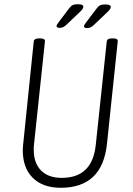

<svg xmlns="http://www.w3.org/2000/svg" viewBox="-20 -884 630 910"><path d="M268 6Q183 6 135.5 -41Q88 -88 88 -171Q88 -178 88.5 -186Q89 -194 90 -202L140 -688Q142 -702 164 -702H172Q194 -702 193 -688L141 -198Q140 -192 140 -185.5Q140 -179 140 -174Q140 -111 174.5 -76Q209 -41 273 -41Q418 -41 434 -198L486 -688Q488 -702 509 -702H517Q540 -702 538 -688L487 -202Q465 6 268 6ZM264 -752Q248 -752 248 -760Q248 -766 256 -776L305 -841Q315 -855 324 -859.5Q333 -864 349 -864Q375 -864 375 -852Q375 -846 370 -839.5Q365 -833 350 -819L293 -765Q279 -752 264 -752ZM394 -751Q378 -751 378 -759Q378 -765 386 -775L435 -840Q445 -854 454 -858.5Q463 -863 479 -863Q505 -863 505 -851Q505 -845 500 -838.5Q495 -832 480 -818L423 -764Q409 -751 394 -751Z"/></svg>

Font: Asap Condensed Condensed ExtraLight
Style: Italic
Weight: 200
Width: 3
Italic angle: -6°
Designer: Pablo Cosgaya
Foundry: Omnibus-Type
Version: Version 3.001; ttfautohint (v1.8.4.7-5d5b)